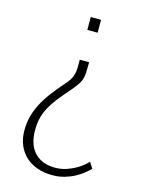

<svg xmlns="http://www.w3.org/2000/svg" viewBox="-111 -582 630 851"><g transform="rotate(15 204.0 -156.5)"><path d="M242.7 -321.8Q242.2 -300.3 241.9 -285.4Q241.7 -270.5 240 -259Q238.3 -247.6 234.4 -237.8Q230.5 -228 222.2 -215.8Q213.9 -203.6 200.4 -187.5Q187 -171.4 166.5 -147.9Q143.6 -120.6 128.4 -97.9Q113.3 -75.2 104.5 -54Q95.7 -32.7 92.3 -12Q88.9 8.8 88.9 31.7Q88.9 60.5 96.2 85.4Q103.5 110.4 119.1 128.9Q134.8 147.5 158.9 158.2Q183.1 168.9 217.3 168.9Q245.1 168.9 269.3 160.6Q293.5 152.3 312.3 141.4Q331.1 130.4 343.8 119.4Q356.4 108.4 360.8 103L378.4 130.9Q367.2 142.1 351.3 154.8Q335.4 167.5 314.9 178.5Q294.4 189.5 269 196.8Q243.7 204.1 212.9 204.1Q177.2 204.1 146.2 193.6Q115.2 183.1 92.5 162.8Q69.8 142.6 56.6 112.5Q43.5 82.5 43.5 43.5Q43.5 9.8 51.3 -20.3Q59.1 -50.3 74.2 -79.6Q89.4 -108.9 111.8 -138.9Q134.3 -168.9 164.1 -202.6Q177.7 -217.3 185.1 -230Q192.4 -242.7 195.8 -255.9Q199.2 -269 199.5 -284.7Q199.7 -300.3 199.7 -321.8ZM197.8 -517.1H245.1V-458H197.8Z"/></g></svg>

Font: Ufes Sans Thin
Style: Regular
Weight: 100
Designer: Ricardo Esteves & Thais Bronze
Foundry: ProDesignUfes - Ricardo Esteves, Thais Bronze (This is a derivative work, based on Roboto family, by Christian Robertson
Version: Version 2.0